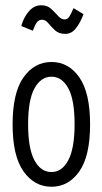

<svg xmlns="http://www.w3.org/2000/svg" viewBox="-20 -703 390 731"><path d="M176 8Q111 8 69.5 -50.5Q28 -109 28 -229Q28 -350 69.5 -408.5Q111 -467 176 -467Q241 -467 282 -408.5Q323 -350 323 -229Q323 -109 282 -50.5Q241 8 176 8ZM176 -48Q216 -48 240 -93Q264 -138 264 -230Q264 -323 240 -367Q216 -411 176 -411Q136 -411 111.5 -367Q87 -323 87 -230Q87 -138 111 -93Q135 -48 176 -48ZM260 -672 298 -649Q285 -615 268.5 -594.5Q252 -574 229 -574Q204 -574 189.5 -587.5Q175 -601 164 -614.5Q153 -628 140 -628Q128 -628 120.5 -618Q113 -608 105 -586L61 -604Q70 -637 90 -660Q110 -683 137 -683Q160 -683 174.5 -669.5Q189 -656 201 -642.5Q213 -629 226 -629Q237 -629 243.5 -639Q250 -649 260 -672Z"/></svg>

Font: Inconsolata ExtraCondensed
Style: Regular
Weight: 400
Width: 2
Monospace: yes
Designer: Raph Levien, Cyreal, Brenton Simpson
Foundry: Raph Levien, Cyreal, Google
Version: Version 3.000; ttfautohint (v1.8.2.53-6de2)